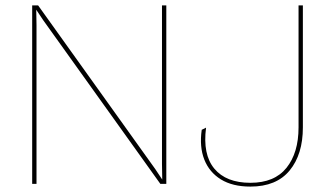

<svg xmlns="http://www.w3.org/2000/svg" viewBox="-20 -680 1232 710"><path d="M595 -660V0H573L140 -605L114 -644L115 -587V0H99V-660H121L554 -55L580 -16L579 -73V-660ZM1100 -660V-209Q1100 -109 1051 -49.5Q1002 10 906 10Q840 10 797 -16.5Q754 -43 735.5 -90Q717 -137 726 -200L742 -208Q729 -109 772.5 -56.5Q816 -4 906 -4Q995 -4 1039.5 -59.5Q1084 -115 1084 -209V-660Z"/></svg>

Font: Work Sans Thin
Style: Regular
Weight: 250
Designer: Wei Huang
Foundry: Wei Huang
Version: Version 2.012